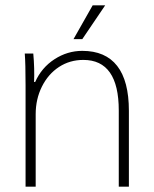

<svg xmlns="http://www.w3.org/2000/svg" viewBox="-20 -701 578 721"><path d="M76 -380Q76 -463 73 -500H105Q110 -444 108 -393H112Q136 -447 184.5 -478.5Q233 -510 289 -510Q376 -510 420 -453.5Q464 -397 464 -285V0H426V-286Q426 -476 293 -476Q242 -476 201.5 -449.5Q161 -423 137.5 -376Q114 -329 114 -272V0H76ZM328 -681H375L289 -554H256Z"/></svg>

Font: Sarabun Thin
Style: Regular
Weight: 250
Designer: Suppakit Chalermlarp | Katatrad Co.,Ltd.
Foundry: Cadson Demak Co.,Ltd.
Version: Version 1.000; ttfautohint (v1.6)